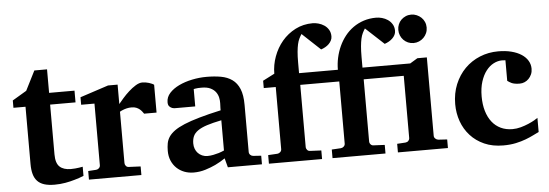

<svg xmlns="http://www.w3.org/2000/svg" viewBox="-49 -886 2986 1044"><g transform="rotate(-5 1444.0 -364.0)"><path d="M371.1 -22Q347.7 -12.2 321.3 -4.9Q298.8 2 270.3 7.1Q241.7 12.2 210.9 12.2Q177.7 12.2 154.5 4.9Q131.3 -2.4 116.9 -17.8Q102.5 -33.2 96.2 -56.2Q89.8 -79.1 89.8 -110.8V-423.8H23.9V-463.9L101.1 -509.8L154.8 -616.2H224.1V-487.8H362.8V-423.8H224.1V-151.9Q224.1 -104 245.1 -84.5Q266.1 -64.9 306.2 -64.9Q317.9 -64.9 329.6 -65.9Q341.3 -66.9 350.6 -68.4Q361.3 -69.8 371.1 -71.8Z M729 -330.1Q725.6 -335 720.5 -341.8Q715.3 -348.6 707.8 -355Q700.2 -361.3 689.5 -365.7Q678.7 -370.1 664.1 -370.1Q649.9 -370.1 637.7 -367.2Q625.5 -364.3 617.2 -360.8Q606.9 -356.9 599.1 -352.1V-71.8Q599.1 -63 605.2 -55.9Q611.3 -48.8 621.1 -48.8L685.1 -45.9V1H398.9V-45.9L442.9 -48.8Q452.1 -49.8 458.5 -56.4Q464.8 -63 464.8 -71.8V-408.2H392.1V-449.2L546.9 -500H599.1V-394Q608.4 -405.8 624.3 -423.8Q640.1 -441.9 658.7 -458.7Q677.2 -475.6 697 -487.8Q716.8 -500 733.9 -500Q742.7 -500 752 -498.5Q761.2 -497.1 769.8 -494.4Q778.3 -491.7 785.4 -488.5Q792.5 -485.4 796.9 -481.9V-330.1Z M1157.2 0 1144 -49.8Q1118.2 -32.2 1089.8 -18.6Q1064.9 -6.8 1034.2 2.7Q1003.4 12.2 970.2 12.2Q942.9 12.2 919.2 3.2Q895.5 -5.9 877.7 -22.7Q859.9 -39.6 849.6 -63.5Q839.4 -87.4 839.4 -117.2Q839.4 -139.6 843 -158.7Q846.7 -177.7 857.7 -194.1Q868.7 -210.4 889.2 -225.3Q909.7 -240.2 943.6 -254.4Q977.5 -268.6 1026.9 -282.7Q1076.2 -296.9 1145 -312V-324.2Q1145 -331.5 1145.5 -337.4Q1145.5 -344.2 1146 -351.1Q1146.5 -365.2 1143.1 -381.6Q1139.6 -397.9 1129.4 -411.9Q1119.1 -425.8 1100.6 -434.8Q1082 -443.8 1052.2 -443.8Q1042 -443.8 1033.9 -443.4Q1025.9 -442.9 1020.5 -441.9Q1014.2 -440.9 1009.3 -439.9V-345.2H906.2Q893.6 -344.2 883.8 -347.7Q875.5 -350.6 868.4 -357.9Q861.3 -365.2 861.3 -380.9Q861.3 -408.7 881.1 -430.7Q900.9 -452.6 932.9 -468Q964.8 -483.4 1004.6 -491.7Q1044.4 -500 1084 -500Q1127 -500 1162.6 -493.7Q1198.2 -487.3 1223.9 -469Q1249.5 -450.7 1263.4 -417.5Q1277.3 -384.3 1277.3 -330.1V-73.2Q1277.3 -64 1283.7 -57.4Q1290 -50.8 1299.3 -49.8L1343.3 -46.9V0ZM1144 -257.8Q1095.7 -248 1064.2 -237.8Q1032.7 -227.5 1014.2 -214.4Q995.6 -201.2 988.3 -184.3Q981 -167.5 981 -145Q981 -129.4 986.1 -116Q991.2 -102.5 1000.7 -92.5Q1010.3 -82.5 1023.4 -76.7Q1036.6 -70.8 1052.2 -70.8Q1068.4 -70.8 1084.7 -74.2Q1101.1 -77.6 1114.3 -81.5Q1129.9 -86.4 1144 -92.8Z M2085.4 0V-46.9L2131.3 -49.8Q2141.1 -50.8 2147.2 -57.4Q2153.3 -64 2153.3 -73.2V-412.1H1934.6V-73.2Q1934.6 -64 1940.9 -56.9Q1947.3 -49.8 1956.5 -49.8L2017.6 -46.9V0H1728.5V-46.9L1778.3 -49.8Q1788.1 -50.8 1794.7 -57.4Q1801.3 -64 1801.3 -73.2V-412.1H1588.4V-73.2Q1588.4 -64 1594.5 -56.9Q1600.6 -49.8 1610.4 -49.8L1671.4 -46.9V0H1381.3V-46.9L1432.1 -49.8Q1441.4 -50.8 1448 -57.4Q1454.6 -64 1454.6 -73.2V-412.1H1389.2V-452.1L1453.1 -484.9Q1453.1 -532.7 1470 -578.6Q1486.8 -624.5 1517.1 -660.4Q1547.4 -696.3 1590.1 -718.3Q1632.8 -740.2 1684.6 -740.2Q1699.2 -740.2 1716.1 -735.6Q1732.9 -731 1747.3 -721.4Q1761.7 -711.9 1771 -696.5Q1780.3 -681.2 1780.3 -660.2Q1780.3 -648.4 1775.1 -638.2Q1770 -627.9 1761.5 -619.4Q1752.9 -610.8 1741.7 -604.5Q1730.5 -598.1 1718.3 -594.2L1619.1 -687Q1611.8 -675.8 1605.7 -663.3Q1599.6 -650.9 1595.7 -633.5Q1591.8 -616.2 1589.6 -592.3Q1587.4 -568.4 1587.4 -534.2V-476.1H1799.3Q1799.3 -509.3 1806.4 -541.7Q1813.5 -574.2 1826.9 -603.5Q1840.3 -632.8 1860.1 -658Q1879.9 -683.1 1905.8 -701.4Q1931.6 -719.7 1963.1 -730Q1994.6 -740.2 2031.2 -740.2Q2046.4 -740.2 2063.2 -735.6Q2080.1 -731 2094.2 -721.4Q2108.4 -711.9 2117.9 -696.5Q2127.4 -681.2 2127.4 -660.2Q2127.4 -648.4 2122.3 -638.2Q2117.2 -627.9 2108.4 -619.4Q2099.6 -610.8 2088.4 -604.5Q2077.1 -598.1 2065.4 -594.2L1965.3 -687Q1958 -675.8 1951.9 -663.3Q1945.8 -650.9 1941.9 -633.5Q1938 -616.2 1935.8 -592.3Q1933.6 -568.4 1933.6 -534.2V-476.1H2194.3L2235.4 -501H2287.1V-73.2Q2287.1 -64 2294.2 -57.4Q2301.3 -50.8 2310.5 -49.8L2358.4 -46.9V0ZM2300.3 -663.1Q2300.3 -647 2294.2 -632.8Q2288.1 -618.7 2277.3 -607.9Q2266.6 -597.2 2252.4 -591.1Q2238.3 -585 2222.2 -585Q2206.1 -585 2192.1 -591.1Q2178.2 -597.2 2167.7 -607.9Q2157.2 -618.7 2151.4 -632.8Q2145.5 -647 2145.5 -663.1Q2145.5 -679.2 2151.4 -693.4Q2157.2 -707.5 2167.7 -717.8Q2178.2 -728 2192.1 -734.1Q2206.1 -740.2 2222.2 -740.2Q2238.3 -740.2 2252.4 -734.1Q2266.6 -728 2277.3 -717.8Q2288.1 -707.5 2294.2 -693.4Q2300.3 -679.2 2300.3 -663.1Z M2857.4 -43.9Q2844.7 -38.1 2826.4 -28.8Q2808.1 -19.5 2783.9 -10.3Q2759.8 -1 2729 5.6Q2698.2 12.2 2660.2 12.2Q2601.6 12.2 2556.6 -7.8Q2511.7 -27.8 2481 -61.8Q2450.2 -95.7 2434.3 -140.1Q2418.5 -184.6 2418.5 -233.9Q2418.5 -293 2438.7 -342Q2459 -391.1 2493.9 -426.3Q2528.8 -461.4 2575.7 -480.7Q2622.6 -500 2676.3 -500Q2715.8 -500 2747.6 -491.9Q2779.3 -483.9 2802 -469.2Q2824.7 -454.6 2836.9 -434.3Q2849.1 -414.1 2849.1 -390.1Q2849.1 -373 2843 -359.4Q2836.9 -345.7 2827.1 -335.7Q2817.4 -325.7 2804.7 -320.3Q2792 -314.9 2778.3 -314.9Q2762.7 -314.9 2752.2 -316.9Q2741.7 -318.8 2734.4 -322Q2727.1 -325.2 2721.7 -328.9Q2716.3 -332.5 2711.4 -335.9V-448.2Q2705.1 -448.2 2701.4 -448.7Q2697.8 -449.2 2692.4 -449.2Q2669.4 -449.2 2646.7 -437.5Q2624 -425.8 2606 -402.6Q2587.9 -379.4 2576.7 -344.5Q2565.4 -309.6 2565.4 -263.2Q2565.4 -219.2 2575.9 -183.8Q2586.4 -148.4 2606 -123.5Q2625.5 -98.6 2653.8 -85.2Q2682.1 -71.8 2717.3 -71.8Q2740.2 -71.8 2763.2 -78.1Q2786.1 -84.5 2805.4 -92.8Q2824.7 -101.1 2838.6 -109.1Q2852.5 -117.2 2857.4 -121.1Z"/></g></svg>

Font: Charis SIL APac
Style: Bold
Weight: 700
Foundry: SIL International
Version: Version 5.000